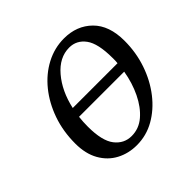

<svg xmlns="http://www.w3.org/2000/svg" viewBox="-134 -615 755 755"><g transform="rotate(-45 244.0 -237.0)"><path d="M221 13Q175 13 137 -7Q99 -27 76.5 -66.5Q54 -106 54 -163Q54 -231 74.5 -289.5Q95 -348 131 -392.5Q167 -437 214.5 -462Q262 -487 315 -487Q386 -487 431.5 -442Q477 -397 477 -312Q477 -247 457 -188.5Q437 -130 401.5 -84.5Q366 -39 320 -13Q274 13 221 13ZM304 -447Q249 -447 206 -396.5Q163 -346 146 -269H395Q396 -276 396 -283Q396 -290 396 -297Q396 -378 370.5 -412.5Q345 -447 304 -447ZM232 -27Q273 -27 305 -54.5Q337 -82 359 -127.5Q381 -173 390 -227H139Q136 -202 136 -175Q136 -96 163 -61.5Q190 -27 232 -27Z"/></g></svg>

Font: Source Serif Pro
Style: Italic
Weight: 400
Italic angle: -12°
Designer: Frank Grießhammer
Foundry: Adobe Systems Incorporated
Version: Version 3.001;hotconv 1.0.111;makeotfexe 2.5.65597